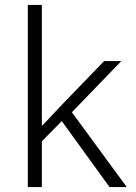

<svg xmlns="http://www.w3.org/2000/svg" viewBox="-20 -760 553 780"><path d="M93 -740H150V-251H153L233 -336L403 -512H473L272 -304L495 0H425L231 -268L150 -186V0H93Z"/></svg>

Font: IBM Plex Sans KR Light
Style: Regular
Weight: 300
Designer: Mike Abbink; Paul van der Laan; Pieter van Rosmalen; Wujin Sim; Chorong Kim; Dohee Lee;
Foundry: Sandoll Inc.
Version: Version 1.001